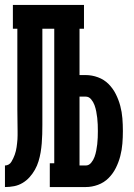

<svg xmlns="http://www.w3.org/2000/svg" viewBox="-20 -755 540 775"><path d="M0 0V-87Q8 -87 15 -91Q22 -95 26 -102Q30 -109 33.5 -116Q37 -123 39.5 -130.5Q42 -138 44 -145.5Q46 -153 47 -161Q48 -169 49 -177Q50 -185 50.5 -193Q51 -201 51 -209Q51 -217 51 -225Q51 -247 50.5 -269.5Q50 -292 50 -315V-639H32V-735H319V-639H301V-452H326Q351 -452 375.5 -443Q400 -434 418 -416Q436 -398 447.5 -375Q459 -352 465.5 -327.5Q472 -303 474 -277.5Q476 -252 476 -226Q476 -201 474 -175.5Q472 -150 465.5 -125Q459 -100 447.5 -77Q436 -54 418 -36Q400 -18 375.5 -9Q351 0 326 0H181V-96H199V-639H151V-315Q151 -308 151 -301.5Q151 -295 151 -288Q151 -269 151 -250.5Q151 -232 150.5 -213.5Q150 -195 148.5 -176.5Q147 -158 144 -140Q141 -122 135.5 -104Q130 -86 121 -70Q112 -54 99.5 -40Q87 -26 71 -16.5Q55 -7 37 -3.5Q19 0 0 0ZM301 -87H326Q339 -87 348 -98Q357 -109 361.5 -121.5Q366 -134 368.5 -147Q371 -160 372.5 -173Q374 -186 374.5 -199.5Q375 -213 375 -226Q375 -239 374.5 -252.5Q374 -266 372.5 -279Q371 -292 368.5 -305Q366 -318 361.5 -330.5Q357 -343 348 -354Q339 -365 326 -365H301Z"/></svg>

Font: Iosevka Gothic
Style: Bold
Weight: 700
Monospace: yes
Designer: Belleve Invis
Foundry: Belleve Invis
Version: Version 15.5.1; ttfautohint (v1.8.4)